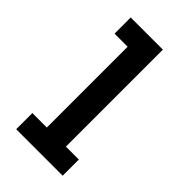

<svg xmlns="http://www.w3.org/2000/svg" viewBox="-225 -808 882 882"><g transform="rotate(45 216.0 -367.5)"><path d="M65 0H367V-105H283V-735H74V-630H159V-105H65Z"/></g></svg>

Font: Iosevka Sparkle
Style: Bold
Weight: 700
Designer: Belleve Invis
Foundry: Belleve Invis
Version: Version 4.5.0; ttfautohint (v1.8.3)